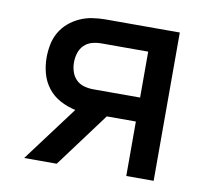

<svg xmlns="http://www.w3.org/2000/svg" viewBox="-64 -591 728 663"><g transform="rotate(10 300.0 -260.0)"><path d="M61 0 206 -194Q178 -200 152.5 -213.5Q127 -227 109.5 -249.5Q92 -272 84.5 -299.5Q77 -327 77 -355Q77 -378 81.5 -401Q86 -424 97.5 -444Q109 -464 126.5 -479Q144 -494 165 -503.5Q186 -513 209 -516.5Q232 -520 255 -520H515V0H419V-191H317L193 -24L175 0ZM419 -275V-436H255Q238 -436 222 -431.5Q206 -427 194.5 -415.5Q183 -404 178 -388Q173 -372 173 -355Q173 -339 178 -323Q183 -307 194.5 -295.5Q206 -284 222 -279.5Q238 -275 255 -275Z"/></g></svg>

Font: Iosevka Aile Medium
Style: Regular
Weight: 500
Designer: Belleve Invis
Foundry: Belleve Invis
Version: Version 27.3.5; ttfautohint (v1.8.4)